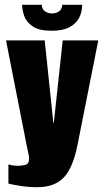

<svg xmlns="http://www.w3.org/2000/svg" viewBox="-20 -759 434 799"><path d="M135 20Q101 20 67.5 15Q34 10 15 5V-75Q23 -72 33.5 -70.5Q44 -69 54 -69Q70 -69 85.5 -73Q101 -77 101 -99Q101 -109 98.5 -118.5Q96 -128 93 -144L5 -591H166L202 -248H204L241 -591H389L303 -158Q284 -61 245.5 -20.5Q207 20 135 20ZM195 -631Q142 -631 115.5 -649.5Q89 -668 80.5 -693.5Q72 -719 72 -739H154Q154 -721 167 -712Q180 -703 196 -703Q213 -703 225.5 -711.5Q238 -720 239 -739H322Q322 -709 309 -684.5Q296 -660 268.5 -645.5Q241 -631 195 -631Z"/></svg>

Font: Alumni Sans Black
Style: Regular
Weight: 900
Designer: Robert E. Leuschke
Foundry: Robert E. Leuschke
Version: Version 1.018